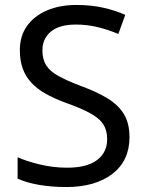

<svg xmlns="http://www.w3.org/2000/svg" viewBox="-20 -744 589 774"><path d="M502 -191Q502 -96 433 -43Q364 10 247 10Q187 10 136 1Q85 -8 51 -24V-110Q87 -94 140.5 -81Q194 -68 251 -68Q331 -68 371.5 -99Q412 -130 412 -183Q412 -218 397 -242Q382 -266 345.5 -286.5Q309 -307 244 -330Q198 -347 163.5 -366.5Q129 -386 106 -411Q83 -436 71.5 -468Q60 -500 60 -542Q60 -599 89 -639.5Q118 -680 169.5 -702Q221 -724 288 -724Q347 -724 396 -713Q445 -702 485 -684L457 -607Q420 -623 376.5 -634Q333 -645 286 -645Q219 -645 185 -616.5Q151 -588 151 -541Q151 -505 166 -481Q181 -457 215 -438Q249 -419 307 -397Q370 -374 413.5 -347.5Q457 -321 479.5 -284Q502 -247 502 -191Z"/></svg>

Font: Noto Sans Gunjala Gondi
Style: Regular
Weight: 400
Designer: Ek Type
Foundry: Ek Type
Version: Version 1.004